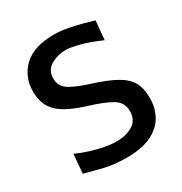

<svg xmlns="http://www.w3.org/2000/svg" viewBox="-172 -852 936 990"><g transform="rotate(-30 296.0 -357.0)"><path d="M298.5 11.5Q221.5 11.5 161 -4Q100.5 -19.5 60 -30.5L69.5 -143.5Q127.5 -118 188.5 -102.5Q249.5 -87 297.5 -87Q353.5 -88 392.8 -111.8Q432 -135.5 432 -190Q432 -241.5 386.8 -268Q341.5 -294.5 261 -319Q194 -339.5 146.8 -364.5Q99.5 -389.5 74.5 -427.8Q49.5 -466 49.5 -526Q49.5 -613 109.8 -669.8Q170 -726.5 289.5 -726.5Q326.5 -726.5 368 -718.8Q409.5 -711 447.5 -700.8Q485.5 -690.5 512.5 -682.5L502 -570Q437 -599.5 383 -613.5Q329 -627.5 301 -627.5Q249.5 -626 211.5 -602.8Q173.5 -579.5 173.5 -531Q173.5 -486 210.5 -461.2Q247.5 -436.5 329 -411Q414.5 -384 464 -356.2Q513.5 -328.5 534.2 -291Q555 -253.5 555 -197Q555 -136.5 528 -89.2Q501 -42 444.5 -15.2Q388 11.5 298.5 11.5Z"/></g></svg>

Font: Commissioner Flair Medium
Style: Regular
Weight: 500
Designer: Kostas Bartsokas
Foundry: Kostas Bartsokas
Version: Version 1.000; ttfautohint (v1.8.3)